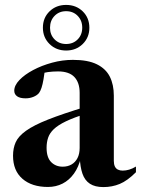

<svg xmlns="http://www.w3.org/2000/svg" viewBox="-20 -749 573 781"><path d="M330 -315 332 -287Q280.5 -271 248.2 -255.5Q216 -240 199 -223.8Q182 -207.5 175.8 -189Q169.5 -170.5 169.5 -148Q169.5 -108.5 188 -89.8Q206.5 -71 235 -71Q255.5 -71 271 -80Q286.5 -89 295.2 -106Q304 -123 304 -147.5V-371.5Q304 -413 282.5 -435.8Q261 -458.5 216 -458.5Q195 -458.5 175 -455.8Q155 -453 141.5 -447.5L163.5 -474.5Q160.5 -447 157 -426.5Q153.5 -406 149 -392.2Q144.5 -378.5 138.5 -370.5Q130.5 -361 115.8 -355Q101 -349 84 -349Q61.5 -349 49.8 -357.2Q38 -365.5 38 -380Q38 -401.5 59 -423.5Q80 -445.5 114.8 -464Q149.5 -482.5 191.8 -494Q234 -505.5 276.5 -505.5Q337.5 -505.5 374 -487.5Q410.5 -469.5 426.8 -437Q443 -404.5 443 -360V-94.5Q443 -81 447.2 -72Q451.5 -63 459.8 -59Q468 -55 479 -55Q492 -55 505.5 -59Q519 -63 533 -71.5V-48.5Q498 -13.5 467 -0.8Q436 12 400.5 12Q366.5 12 345.8 -1.5Q325 -15 315.5 -42.2Q306 -69.5 304.5 -109.5L309 -107.5Q300 -69.5 280.8 -42.8Q261.5 -16 234.5 -2.2Q207.5 11.5 175 11.5Q109.5 11.5 71.2 -21.8Q33 -55 33 -115.5Q33 -146.5 44 -170.8Q55 -195 86 -217.2Q117 -239.5 175.8 -262.8Q234.5 -286 330 -315ZM249 -729Q289.5 -729 316.5 -702.8Q343.5 -676.5 343.5 -636Q343.5 -596.5 316.5 -570Q289.5 -543.5 249 -543.5Q208.5 -543.5 181.5 -570Q154.5 -596.5 154.5 -636.5Q154.5 -676.5 181.5 -702.8Q208.5 -729 249 -729ZM249 -570Q277.5 -570 296 -588.8Q314.5 -607.5 314.5 -636.5Q314.5 -665.5 296 -684.5Q277.5 -703.5 249 -703.5Q220.5 -703.5 202 -684.5Q183.5 -665.5 183.5 -636Q183.5 -607.5 202 -588.8Q220.5 -570 249 -570Z"/></svg>

Font: Newsreader 60pt SemiBold
Style: Regular
Weight: 600
Designer: Hugues Gentile
Foundry: Production Type
Version: Version 1.003